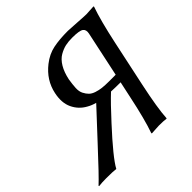

<svg xmlns="http://www.w3.org/2000/svg" viewBox="-170 -801 953 953"><g transform="rotate(-45 306.5 -324.5)"><path d="M427.2 -612.8Q400.9 -612.8 379.6 -608.2Q358.4 -603.5 335.4 -590.3Q312.5 -577.1 295.4 -548.6Q278.3 -520 269.5 -478Q264.6 -446.8 263.4 -423.6Q262.2 -400.4 270.5 -384Q278.8 -367.7 289.6 -357.2Q300.3 -346.7 318.8 -340.6Q337.4 -334.5 356.7 -332.3Q376 -330.1 402.3 -330.1H450.2L501 -568.8Q505.9 -592.3 491.7 -602.5Q477.5 -612.8 427.2 -612.8ZM283.2 -299.8Q258.8 -306.2 238.8 -317.9Q199.2 -339.8 179.9 -380.6Q160.6 -421.4 172.9 -479Q188.5 -553.7 252.4 -604Q291 -634.3 334 -643.1Q377 -651.9 436.5 -651.9Q448.2 -651.9 496.3 -648.4Q544.4 -645 560.1 -645L611.8 -647.9L613.3 -645Q587.9 -573.2 560.5 -444.8L508.3 -200.2Q480 -67.4 476.1 0L474.6 2.9Q458 0 422.9 0L371.6 2.9L370.1 0Q395.5 -71.8 422.4 -200.2L440.9 -286.1Q405.8 -286.1 375 -287.6Q333 -248.5 266.6 -175.8Q148.9 -48.3 121.6 2.9Q103 0 54.2 0Q22 0 1.5 2.9L0 0Q35.2 -32.2 145.3 -151.6Q255.4 -271 283.2 -299.8Z"/></g></svg>

Font: Linux Biolinum O
Style: Italic
Weight: 400
Italic angle: -12°
Designer: Philipp H. Poll
Foundry: Philipp H. Poll
Version: Version 1.1.3